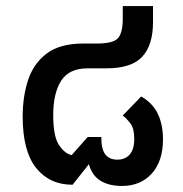

<svg xmlns="http://www.w3.org/2000/svg" viewBox="-20 -604 606 635"><path d="M383 11Q340 11 312 -6.5Q284 -24 274 -61L220 7Q144 7 99.5 -48.5Q55 -104 55 -219Q55 -285 73 -339.5Q91 -394 134.5 -427Q178 -460 255 -460H300Q354 -460 370 -477.5Q386 -495 386 -543V-584H486V-530Q486 -455 450.5 -416.5Q415 -378 332 -378H270Q208 -378 182 -336.5Q156 -295 156 -224Q156 -153 175 -124.5Q194 -96 217 -91L270 -151H315Q315 -110 328.5 -93Q342 -76 368 -76Q394 -76 409 -93Q424 -110 424 -145Q424 -179 411.5 -195.5Q399 -212 386 -222L447 -285Q485 -263 502 -227.5Q519 -192 519 -143Q519 -71 482 -30Q445 11 383 11Z"/></svg>

Font: Noto Sans Thai UI Med
Style: Regular
Weight: 500
Designer: Monotype Design Team
Foundry: Monotype Imaging Inc.
Version: Version 2.000;GOOG;noto-source:20170915:90ef993387c0